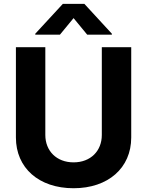

<svg xmlns="http://www.w3.org/2000/svg" viewBox="-20 -974 769 1004"><path d="M512.4 -727.3V-268.1C512.4 -185 454.2 -125 364.7 -125C275.6 -125 217 -185 217 -268.1V-727.3H63.2V-255C63.2 -95.9 183.2 10.3 364.7 10.3C545.5 10.3 666.2 -95.9 666.2 -255V-727.3ZM164.4 -792.6H293.3L364.7 -879.3L436.1 -792.6H565V-797.6L421.2 -953.8H308.6L164.4 -797.6Z"/></svg>

Font: Margiela Sans
Style: Bold
Weight: 700
Designer: Stefan Endress, Andreas Faust
Version: Version 1.100;FEAKit 1.0